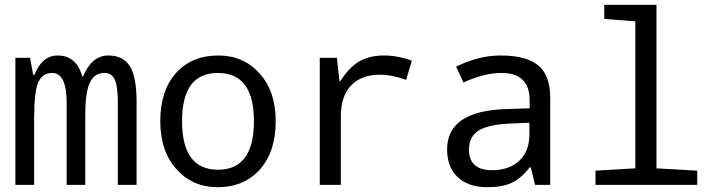

<svg xmlns="http://www.w3.org/2000/svg" viewBox="-20 -780 3040 810"><path d="M477.1 0V-345.2Q477.1 -416.5 464.1 -444.3Q451.2 -472.2 420.9 -472.2Q378.4 -472.2 359.1 -431.6Q339.8 -391.1 339.8 -295.9V0H261.2V-345.2Q261.2 -472.2 200.2 -472.2Q159.2 -472.2 141.6 -433.3Q124 -394.5 124 -277.8V0H44.9V-536.1H106.9L120.1 -463.9H125Q157.7 -545.9 223.1 -545.9Q302.7 -545.9 327.1 -457H330.1Q367.2 -545.9 437 -545.9Q499.5 -545.9 527.8 -500.7Q556.2 -455.6 556.2 -350.1V0Z M897.9 9.8Q792.5 9.8 724.4 -66.2Q656.2 -142.1 656.2 -269Q656.2 -397.5 722.4 -471.7Q788.6 -545.9 900.9 -545.9Q1007.3 -545.9 1075.2 -470.2Q1143.1 -394.5 1143.1 -269Q1143.1 -139.6 1076.2 -64.9Q1009.3 9.8 897.9 9.8ZM899.9 -64Q1051.3 -64 1051.3 -269Q1051.3 -472.2 898.9 -472.2Q748 -472.2 748 -269Q748 -64 899.9 -64Z M1717.3 -523.9 1693.4 -442.9Q1633.3 -464.8 1584 -464.8Q1504.4 -464.8 1461.2 -419.7Q1418 -374.5 1418 -289.1V0H1329.1V-536.1H1401.4L1412.1 -438H1416Q1453.1 -496.1 1495.6 -521Q1538.1 -545.9 1600.1 -545.9Q1657.7 -545.9 1717.3 -523.9Z M2237.3 0 2219.2 -74.2H2215.3Q2177.7 -26.9 2138.2 -8.5Q2098.6 9.8 2036.1 9.8Q1956.5 9.8 1911.4 -32.2Q1866.2 -74.2 1866.2 -149.9Q1866.2 -312 2115.2 -319.8L2214.4 -323.2V-356.9Q2214.4 -472.2 2095.2 -472.2Q2023.4 -472.2 1935.1 -432.1L1904.3 -499Q2000 -545.9 2091.3 -545.9Q2202.1 -545.9 2251.7 -503.4Q2301.3 -460.9 2301.3 -367.2V0ZM2213.4 -262.2 2134.3 -258.8Q2038.6 -254.9 1998.5 -228.8Q1958.5 -202.6 1958.5 -148.9Q1958.5 -62 2056.2 -62Q2127.9 -62 2170.7 -101.8Q2213.4 -141.6 2213.4 -213.9Z M2660.2 -689.9 2529.3 -700.2V-759.8H2749.5V-69.8L2921.4 -60.1V0H2492.2V-60.1L2660.2 -69.8Z"/></svg>

Font: Droid Sans Mono
Style: Regular
Weight: 400
Monospace: yes
Version: Version 1.00 build 112